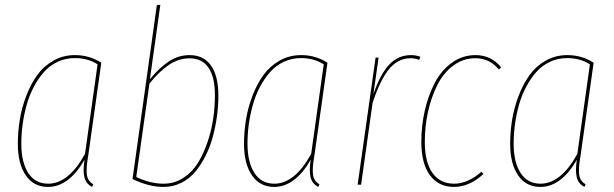

<svg xmlns="http://www.w3.org/2000/svg" viewBox="-20 -753 2502 783"><path d="M285.6 -528.3Q345.2 -528.3 393.1 -497.1L339.4 -115.7Q330.6 -66.9 334.2 -40.5Q337.9 -14.2 360.4 -1.5L355.5 9.3Q330.1 -3.9 324 -31.2Q317.9 -58.6 324.7 -101.6Q260.7 9.3 175.8 9.3Q117.2 9.3 85 -38.1Q52.7 -85.4 52.7 -166.5Q52.7 -215.8 60.8 -265.1Q68.8 -314.5 87.2 -362.3Q105.5 -410.2 131.8 -446.8Q158.2 -483.4 198 -505.9Q237.8 -528.3 285.6 -528.3ZM285.2 -516.1Q247.6 -516.1 215.1 -501Q182.6 -485.8 159.2 -459.2Q135.7 -432.6 117.7 -398.4Q99.6 -364.3 88.6 -324.7Q77.6 -285.2 72.3 -245.6Q66.9 -206.1 66.9 -167Q66.9 -91.3 95.2 -47.6Q123.5 -3.9 176.3 -3.9Q259.8 -3.9 326.7 -125.5L377.9 -490.7Q337.9 -516.1 285.2 -516.1Z M752.9 -528.3Q810.5 -528.3 840.6 -485.6Q870.6 -442.9 870.6 -362.3Q870.6 -323.2 865.2 -282.2Q859.9 -241.2 848.9 -199Q837.9 -156.7 819.3 -119.6Q800.8 -82.5 777.1 -53.5Q753.4 -24.4 719.7 -7.6Q686 9.3 647 9.3Q586.9 9.3 520.5 -22.9L619.6 -731.9L633.8 -733.4L591.3 -429.7Q629.4 -476.6 668.5 -502.4Q707.5 -528.3 752.9 -528.3ZM752.9 -515.1Q708.5 -515.1 668.9 -488.5Q629.4 -461.9 589.4 -412.1L535.6 -31.2Q592.8 -3.9 647.5 -3.9Q691.4 -3.9 727.8 -27.6Q764.2 -51.3 787.4 -88.9Q810.5 -126.5 826.7 -174.8Q842.8 -223.1 849.6 -270.3Q856.4 -317.4 856.4 -362.3Q856.9 -437.5 830.8 -476.3Q804.7 -515.1 752.9 -515.1Z M1208 -528.3Q1267.6 -528.3 1315.4 -497.1L1261.7 -115.7Q1252.9 -66.9 1256.6 -40.5Q1260.3 -14.2 1282.7 -1.5L1277.8 9.3Q1252.4 -3.9 1246.3 -31.2Q1240.2 -58.6 1247.1 -101.6Q1183.1 9.3 1098.1 9.3Q1039.6 9.3 1007.3 -38.1Q975.1 -85.4 975.1 -166.5Q975.1 -215.8 983.2 -265.1Q991.2 -314.5 1009.5 -362.3Q1027.8 -410.2 1054.2 -446.8Q1080.6 -483.4 1120.4 -505.9Q1160.2 -528.3 1208 -528.3ZM1207.5 -516.1Q1169.9 -516.1 1137.5 -501Q1105 -485.8 1081.5 -459.2Q1058.1 -432.6 1040 -398.4Q1022 -364.3 1011 -324.7Q1000 -285.2 994.6 -245.6Q989.3 -206.1 989.3 -167Q989.3 -91.3 1017.6 -47.6Q1045.9 -3.9 1098.6 -3.9Q1182.1 -3.9 1249 -125.5L1300.3 -490.7Q1260.3 -516.1 1207.5 -516.1Z M1656.2 -528.3Q1675.8 -528.3 1694.3 -521.5L1689.5 -508.8Q1671.9 -515.6 1654.8 -515.6Q1604.5 -515.6 1568.1 -472.9Q1531.7 -430.2 1499.5 -334L1452.6 0H1438.5L1511.7 -518.1H1523.9L1502.9 -369.6Q1531.7 -452.6 1568.1 -490.5Q1604.5 -528.3 1656.2 -528.3Z M1919.4 -528.3Q1982.9 -528.3 2023.9 -478.5L2014.2 -469.7Q1976.6 -515.6 1918.9 -515.6Q1869.1 -515.6 1828.9 -485.8Q1788.6 -456.1 1763.7 -406.7Q1738.8 -357.4 1725.6 -297.6Q1712.4 -237.8 1712.4 -174.3Q1712.4 -91.3 1743.7 -47.6Q1774.9 -3.9 1831.5 -3.9Q1887.7 -3.9 1943.8 -52.7L1951.7 -43.5Q1894 9.3 1831.5 9.3Q1768.6 9.3 1733.4 -38.3Q1698.2 -85.9 1698.2 -174.3Q1698.2 -240.2 1712.4 -302.2Q1726.6 -364.3 1753.2 -415.3Q1779.8 -466.3 1823 -497.3Q1866.2 -528.3 1919.4 -528.3Z M2293.5 -528.3Q2353 -528.3 2400.9 -497.1L2347.2 -115.7Q2338.4 -66.9 2342 -40.5Q2345.7 -14.2 2368.2 -1.5L2363.3 9.3Q2337.9 -3.9 2331.8 -31.2Q2325.7 -58.6 2332.5 -101.6Q2268.6 9.3 2183.6 9.3Q2125 9.3 2092.8 -38.1Q2060.5 -85.4 2060.5 -166.5Q2060.5 -215.8 2068.6 -265.1Q2076.7 -314.5 2095 -362.3Q2113.3 -410.2 2139.6 -446.8Q2166 -483.4 2205.8 -505.9Q2245.6 -528.3 2293.5 -528.3ZM2293 -516.1Q2255.4 -516.1 2222.9 -501Q2190.4 -485.8 2167 -459.2Q2143.6 -432.6 2125.5 -398.4Q2107.4 -364.3 2096.4 -324.7Q2085.4 -285.2 2080.1 -245.6Q2074.7 -206.1 2074.7 -167Q2074.7 -91.3 2103 -47.6Q2131.3 -3.9 2184.1 -3.9Q2267.6 -3.9 2334.5 -125.5L2385.7 -490.7Q2345.7 -516.1 2293 -516.1Z"/></svg>

Font: Fira Sans Compressed Hair
Style: Italic
Weight: 100
Width: 3
Italic angle: -8°
Designer: Carrois Corporate & Edenspiekermann AG
Foundry: Carrois Corporate GbR & Edenspiekermann AG
Version: Version 4.203;PS 004.203;hotconv 1.0.88;makeotf.lib2.5.64775